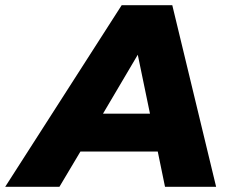

<svg xmlns="http://www.w3.org/2000/svg" viewBox="-69 -720 913 740"><path d="M-49 0 400 -700H595L764 0H567L539 -136H241L160 0ZM328 -282H509L462 -509Z"/></svg>

Font: Montserrat ExtraBold
Style: Italic
Weight: 800
Italic angle: -11.3°
Designer: Julieta Ulanovsky
Foundry: Julieta Ulanovsky
Version: Version 9.000; ttfautohint (v1.8.4.7-5d5b)